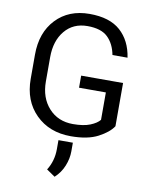

<svg xmlns="http://www.w3.org/2000/svg" viewBox="-103 -796 893 1135"><g transform="rotate(10 343.0 -229.0)"><path d="M357 10.5Q227.5 10.5 146.2 -70.2Q65 -151 65 -283V-428Q65 -560.5 141 -640.8Q217 -721 342 -721Q463 -721 527.5 -663.2Q592 -605.5 607 -505H516.5Q504 -571 464.2 -609.5Q424.5 -648 342 -648Q256.5 -648 206.2 -587.2Q156 -526.5 156 -429V-283Q156 -185 211.5 -123.8Q267 -62.5 357 -62.5Q420.5 -62.5 460 -78.5Q499.5 -94.5 516.5 -116V-280.5H355.5V-353H607V-93.5Q581.5 -54.5 519.8 -22Q458 10.5 357 10.5ZM304.5 263 253.5 228Q289.5 171 289.5 100V46H376V98.5Q376 141.5 358.2 185.8Q340.5 230 304.5 263Z"/></g></svg>

Font: Roberto Sans
Style: Regular
Weight: 400
Designer: Google (font) & Cristiano Sobral (main changes)
Version: Version 1.500; ttfautohint (v1.8.4.7-5d5b-dirty)